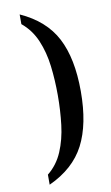

<svg xmlns="http://www.w3.org/2000/svg" viewBox="-98 -813 575 995"><g transform="rotate(-10 189.5 -316.0)"><path d="M80 132V79Q131 38 157.5 -24.5Q184 -87 193 -162.5Q202 -238 202 -317Q202 -397 193 -471.5Q184 -546 157.5 -608.5Q131 -671 80 -713V-764Q211 -705 267 -597.5Q323 -490 323 -317Q323 -144 267 -36Q211 72 80 132Z"/></g></svg>

Font: Noto Serif Devanagari ExtraCondensed SemiBold
Style: Regular
Weight: 600
Width: 2
Designer: Universal Thirst, Indian Type Foundry and the Monotype Design Team
Foundry: Monotype Imaging Inc.
Version: Version 2.004; ttfautohint (v1.8.4.7-5d5b)